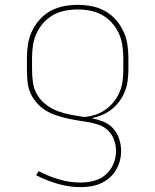

<svg xmlns="http://www.w3.org/2000/svg" viewBox="-20 -558 640 791"><path d="M313 213Q265 213 218.5 199.5Q172 186 129 164L139 147Q179 168 223 181Q267 194 312 194Q340 194 367 187Q394 180 415 162Q436 144 447 118Q458 92 458 64Q458 41 450 18.5Q442 -4 425 -20.5Q408 -37 385.5 -44.5Q363 -52 339.5 -55.5Q316 -59 293 -63Q270 -67 247.5 -72.5Q225 -78 203 -86Q181 -94 161.5 -107.5Q142 -121 127 -139.5Q112 -158 103.5 -179.5Q95 -201 93 -224.5Q91 -248 91 -272V-320Q91 -349 95.5 -377Q100 -405 112.5 -431Q125 -457 144.5 -478.5Q164 -500 189 -513.5Q214 -527 242.5 -532.5Q271 -538 300 -538Q329 -538 357.5 -532.5Q386 -527 411 -513.5Q436 -500 455.5 -478.5Q475 -457 487.5 -431Q500 -405 504.5 -377Q509 -349 509 -320V-272Q509 -249 506 -226Q503 -203 494.5 -181.5Q486 -160 472.5 -141.5Q459 -123 441 -108.5Q423 -94 402 -85Q381 -76 358 -71Q383 -66 406.5 -56.5Q430 -47 446.5 -28.5Q463 -10 471 14.5Q479 39 479 64Q479 85 473.5 105.5Q468 126 457 144Q446 162 430 175.5Q414 189 395 197.5Q376 206 355 209.5Q334 213 313 213ZM327 -76Q351 -78 373.5 -85.5Q396 -93 415 -106.5Q434 -120 449 -139Q464 -158 473 -179.5Q482 -201 485 -224.5Q488 -248 488 -272V-320Q488 -346 484 -372Q480 -398 469 -421.5Q458 -445 440.5 -464.5Q423 -484 400.5 -496.5Q378 -509 352 -514Q326 -519 300 -519Q274 -519 248 -514Q222 -509 199.5 -496.5Q177 -484 159.5 -464.5Q142 -445 131 -421.5Q120 -398 116 -372Q112 -346 112 -320V-272Q112 -244 116 -216.5Q120 -189 134.5 -165.5Q149 -142 171.5 -125.5Q194 -109 220 -99.5Q246 -90 273 -85Q300 -80 327 -76Z"/></svg>

Font: Iosevka Curly Thin Extended
Style: Regular
Weight: 100
Width: 7
Monospace: yes
Designer: Belleve Invis
Foundry: Belleve Invis
Version: Version 11.1.0; ttfautohint (v1.8.3)